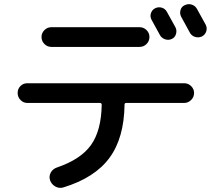

<svg xmlns="http://www.w3.org/2000/svg" viewBox="-20 -856 1040 925"><path d="M727 -816Q743 -824 759.5 -819Q776 -814 784 -799Q819 -736 825 -725Q833 -710 828 -692.5Q823 -675 807 -668Q791 -661 774.5 -667Q758 -673 750 -688Q716 -750 710 -761Q702 -776 707 -792Q712 -808 727 -816ZM929 -813Q957 -763 971 -737Q979 -721 973.5 -704.5Q968 -688 952 -680Q936 -673 919 -678.5Q902 -684 894 -700Q881 -725 853 -775Q845 -790 849.5 -807Q854 -824 870 -831Q886 -839 903 -834Q920 -829 929 -813ZM228 -725H652Q672 -725 686 -711Q700 -697 700 -678Q700 -658 686 -644Q672 -630 652 -630H228Q208 -630 194 -644Q180 -658 180 -678Q180 -697 194 -711Q208 -725 228 -725ZM112 -360Q93 -360 79 -374Q65 -388 65 -408Q65 -428 78.5 -441.5Q92 -455 112 -455H867Q887 -455 901 -441Q915 -427 915 -408Q915 -388 900.5 -374Q886 -360 867 -360H588Q580 -360 580 -352Q578 -191 507 -95Q436 1 285 47Q265 53 246.5 42.5Q228 32 221 12Q215 -7 224.5 -24.5Q234 -42 254 -49Q369 -88 418.5 -157.5Q468 -227 470 -351Q470 -360 461 -360Z"/></svg>

Font: Rounded Mplus 1c Medium
Style: Regular
Weight: 500
Version: Version 1.059.20150529